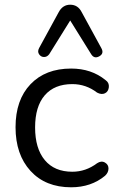

<svg xmlns="http://www.w3.org/2000/svg" viewBox="-20 -786 503 815"><path d="M327 -734 410 -582Q423 -559 401.5 -547Q380 -535 367 -556L278 -699L189 -556Q180 -544 167 -544Q154 -544 146 -555.5Q138 -567 146 -582L229 -734Q246 -766 278 -766Q311 -766 327 -734ZM282 9Q173 9 109.5 -60.5Q46 -130 46 -246Q46 -362 109.5 -428.5Q173 -495 282 -495Q368 -495 428 -446Q444 -435 442 -416Q440 -397 425.5 -390Q411 -383 392 -393Q345 -429 287 -429Q211 -429 170 -381.5Q129 -334 129 -245Q129 -156 170 -106.5Q211 -57 287 -57Q344 -57 392 -93Q410 -105 425.5 -96Q441 -87 440.5 -70Q440 -53 426 -40Q367 9 282 9Z"/></svg>

Font: Nunito
Style: Regular
Weight: 400
Designer: Vernon Adams
Foundry: Vernon Adams
Version: Version 3.602